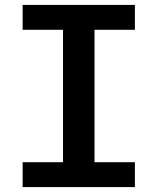

<svg xmlns="http://www.w3.org/2000/svg" viewBox="-20 -760 640 780"><path d="M72 -101H236V-639H72V-740H528V-639H364V-101H528V0H72Z"/></svg>

Font: IBM Plex Mono SmBld
Style: Regular
Weight: 600
Monospace: yes
Designer: Mike Abbink, Paul van der Laan, Pieter van Rosmalen
Foundry: Bold Monday
Version: Version 2.3